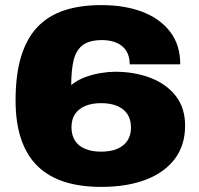

<svg xmlns="http://www.w3.org/2000/svg" viewBox="-20 -720 781 752"><path d="M377 12Q293 12 230.5 -8.5Q168 -29 126 -70.5Q84 -112 62.5 -176Q41 -240 41 -327Q41 -427 62.5 -498Q84 -569 126 -613.5Q168 -658 230.5 -679Q293 -700 377 -700Q469 -700 538 -673.5Q607 -647 646.5 -595.5Q686 -544 686 -468H488Q488 -500 474.5 -521Q461 -542 436.5 -552.5Q412 -563 380 -563Q331 -563 305 -544Q279 -525 269 -486.5Q259 -448 259 -387Q284 -407 314 -418Q344 -429 375 -434Q406 -439 431 -439Q507 -439 569.5 -415Q632 -391 668.5 -344Q705 -297 705 -228Q705 -151 664.5 -97.5Q624 -44 550.5 -16Q477 12 377 12ZM376 -126Q413 -126 439 -137Q465 -148 479 -169Q493 -190 493 -220Q493 -252 479 -273Q465 -294 439 -305Q413 -316 376 -316Q340 -316 314 -305Q288 -294 274 -273.5Q260 -253 260 -221Q260 -191 273.5 -169.5Q287 -148 313.5 -137Q340 -126 376 -126Z"/></svg>

Font: Archivo SemiBold SemiExpanded Black
Style: Regular
Weight: 900
Width: 6
Version: Version 2.001